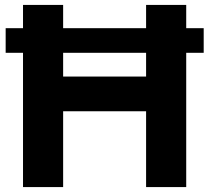

<svg xmlns="http://www.w3.org/2000/svg" viewBox="-20 -760 850 780"><path d="M73.5 0V-740H236.5V-449H573.5V-740H736.5V0H573.5V-308H236.5V0ZM3 -545.5V-645.5H807.5V-545.5Z"/></svg>

Font: Encode Sans Semi Expanded
Style: Bold
Weight: 700
Width: 6
Designer: Multiple Designers
Foundry: Impallari Type
Version: Version 3.000; ttfautohint (v1.8.3) -l 8 -r 50 -G 200 -x 14 